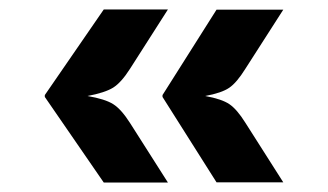

<svg xmlns="http://www.w3.org/2000/svg" viewBox="-20 -480 696 407"><path d="M200 -93 75 -274.5V-278.5L200 -460H336L255.5 -334Q237 -305 219.8 -294.2Q202.5 -283.5 165.5 -276.5Q203 -270 220 -259.2Q237 -248.5 255.5 -219.5L336 -93ZM439 -93.5 324.5 -274.5V-278.5L439 -459.5H580.5L500 -334Q482 -305 466 -294Q450 -283 415 -276.5Q450.5 -270 466.5 -259Q482.5 -248 500 -220L580.5 -93.5Z"/></svg>

Font: Spline Sans
Style: Bold
Weight: 700
Designer: Eben Sorkin, Mirko Velimirovic
Foundry: Sorkin Type
Version: Version 1.000; ttfautohint (v1.8.3)